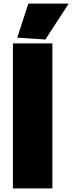

<svg xmlns="http://www.w3.org/2000/svg" viewBox="-20 -1050 403 1070"><path d="M76 -840 138 -1030H363L233 -830ZM52 -808H272V0H52Z"/></svg>

Font: Plata Sans Black
Style: Regular
Weight: 900
Designer: Pablo Impallari, Andres Torresi, & Cristiano Sobral
Foundry: Pablo Impallari, Andres Torresi, & Cristiano Sobral
Version: Version 1.00;December 28, 2019;FontCreator 12.0.0.2547 64-bi